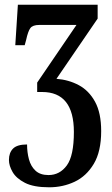

<svg xmlns="http://www.w3.org/2000/svg" viewBox="-20 -556 477 816"><path d="M189 240Q123 240 86 221Q49 202 33.5 175Q18 148 18 124Q18 93 35.5 75.5Q53 58 95 58Q95 91 103 121Q111 151 131 169.5Q151 188 186 188Q234 188 264 147Q294 106 294 5Q294 -165 159 -165H138V-205L305 -450H147Q119 -450 109 -436.5Q99 -423 91 -386L85 -364H45L56 -536H395V-477L220 -221Q272 -217 315 -194Q358 -171 384 -123.5Q410 -76 410 1Q410 88 378.5 140.5Q347 193 297 216.5Q247 240 189 240Z"/></svg>

Font: Noto Serif ExtraCondensed SemiBold
Style: Regular
Weight: 600
Width: 2
Designer: Monotype Design Team
Foundry: Monotype Imaging Inc.
Version: Version 2.015; ttfautohint (v1.8.4.7-5d5b)